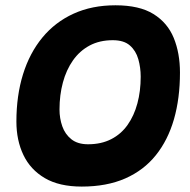

<svg xmlns="http://www.w3.org/2000/svg" viewBox="-20 -680 717 726"><path d="M289 25.5Q204 25.5 149.5 -6.5Q95 -38.5 68.5 -94Q42 -149.5 42 -220.5Q42 -318.5 67 -399Q92 -479.5 140.2 -538Q188.5 -596.5 258 -628.2Q327.5 -660 416.5 -660Q507 -660 560.2 -627Q613.5 -594 637 -536.5Q660.5 -479 660.5 -405.5Q660.5 -308.5 637.8 -229.2Q615 -150 569.2 -93Q523.5 -36 453.5 -5.2Q383.5 25.5 289 25.5ZM313 -134.5Q363 -134.5 400.5 -153.8Q438 -173 462.5 -207.8Q487 -242.5 499.5 -289Q512 -335.5 512 -390Q512 -424.5 503 -456.2Q494 -488 471.2 -508Q448.5 -528 406.5 -528Q356.5 -528 318.8 -507.8Q281 -487.5 255.8 -451.5Q230.5 -415.5 217.8 -368Q205 -320.5 205 -266Q205 -232.5 215.5 -202.5Q226 -172.5 249.8 -153.5Q273.5 -134.5 313 -134.5Z"/></svg>

Font: Grandstander Thin
Style: Bold Italic
Weight: 700
Italic angle: -15°
Version: Version 1.200